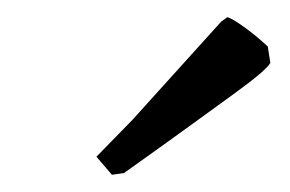

<svg xmlns="http://www.w3.org/2000/svg" viewBox="-20 -716 337 223"><path d="M110 -513 92 -534 134 -577 237 -691 244 -696Q249 -695 263 -685Q277 -675 291 -662L294 -643Q292 -639 281.5 -630Q271 -621 251 -606.5Q231 -592 200 -569.5Q169 -547 124 -515Z"/></svg>

Font: Labrada Medium
Style: Italic
Weight: 500
Italic angle: -7°
Designer: Mercedes Jáuregui
Foundry: Omnibus-Type Team
Version: Version 1.000